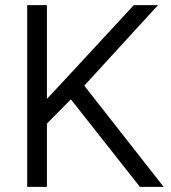

<svg xmlns="http://www.w3.org/2000/svg" viewBox="-20 -731 669 751"><path d="M527.3 0 257.3 -342.3 163.6 -247.6V0H86.4V-710.9H163.6V-344.2L250.5 -437.5L503.4 -710.9H598.1L309.6 -396L620.1 0Z"/></svg>

Font: Vazirmatn RD FD Light
Style: Regular
Weight: 300
Designer: Saber Rastikerdar
Foundry: Saber Rastikerdar
Version: Version 33.003